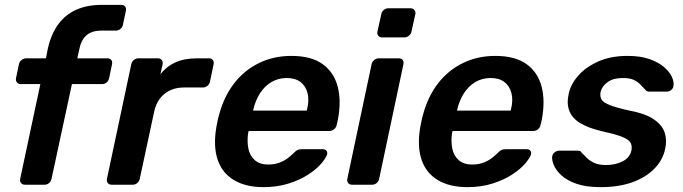

<svg xmlns="http://www.w3.org/2000/svg" viewBox="-20 -760 2811 790"><path d="M83 0Q72 0 66.5 -7Q61 -14 63 -24L146 -414H65Q55 -414 49.5 -421Q44 -428 46 -439L58 -496Q60 -506 68.5 -513Q77 -520 88 -520H169L177 -561Q191 -621 220 -660.5Q249 -700 294 -720Q339 -740 399 -740H479Q490 -740 495 -733Q500 -726 498 -716L486 -659Q484 -648 475.5 -641Q467 -634 457 -634H397Q357 -634 335 -614Q313 -594 306 -556L298 -520H422Q433 -520 438 -513Q443 -506 441 -496L429 -439Q427 -428 419 -421Q411 -414 400 -414H276L192 -24Q190 -14 182 -7Q174 0 164 0Z M439 0Q429 0 423.5 -7Q418 -14 420 -24L520 -495Q522 -506 530.5 -513Q539 -520 549 -520H630Q640 -520 645.5 -513Q651 -506 649 -495L640 -454Q664 -486 701 -503Q738 -520 791 -520H840Q851 -520 856 -513Q861 -506 859 -496L844 -424Q842 -414 833.5 -407Q825 -400 815 -400H737Q689 -400 656.5 -373.5Q624 -347 614 -299L555 -24Q553 -14 545 -7Q537 0 526 0Z M1064 10Q991 10 942.5 -19Q894 -48 875.5 -103Q857 -158 870 -236Q872 -246 875 -261.5Q878 -277 881 -286Q901 -362 943 -416.5Q985 -471 1045.5 -500.5Q1106 -530 1179 -530Q1260 -530 1307 -496.5Q1354 -463 1369.5 -403.5Q1385 -344 1370 -266L1365 -245Q1363 -235 1354.5 -228Q1346 -221 1335 -221H1003Q1003 -221 1002.5 -218Q1002 -215 1001 -213Q996 -178 1002 -148.5Q1008 -119 1028.5 -101Q1049 -83 1083 -83Q1111 -83 1132 -91.5Q1153 -100 1166.5 -111Q1180 -122 1187 -129Q1199 -141 1205 -143.5Q1211 -146 1222 -146H1309Q1318 -146 1323 -140Q1328 -134 1326 -125Q1321 -109 1301 -86Q1281 -63 1247 -41Q1213 -19 1166.5 -4.5Q1120 10 1064 10ZM1021 -305H1242L1243 -308Q1253 -347 1245.5 -376.5Q1238 -406 1216.5 -422.5Q1195 -439 1160 -439Q1125 -439 1097 -422.5Q1069 -406 1050 -376.5Q1031 -347 1022 -308Z M1428 0Q1418 0 1412.5 -7Q1407 -14 1409 -24L1509 -496Q1511 -506 1519.5 -513Q1528 -520 1538 -520H1621Q1632 -520 1637 -513Q1642 -506 1640 -496L1540 -24Q1538 -14 1530 -7Q1522 0 1511 0ZM1552 -606Q1542 -606 1536.5 -613Q1531 -620 1533 -630L1549 -702Q1551 -712 1559 -719Q1567 -726 1578 -726H1669Q1679 -726 1685 -719Q1691 -712 1689 -702L1673 -630Q1671 -620 1662.5 -613Q1654 -606 1644 -606Z M1903 10Q1830 10 1781.5 -19Q1733 -48 1714.5 -103Q1696 -158 1709 -236Q1711 -246 1714 -261.5Q1717 -277 1720 -286Q1740 -362 1782 -416.5Q1824 -471 1884.5 -500.5Q1945 -530 2018 -530Q2099 -530 2146 -496.5Q2193 -463 2208.5 -403.5Q2224 -344 2209 -266L2204 -245Q2202 -235 2193.5 -228Q2185 -221 2174 -221H1842Q1842 -221 1841.5 -218Q1841 -215 1840 -213Q1835 -178 1841 -148.5Q1847 -119 1867.5 -101Q1888 -83 1922 -83Q1950 -83 1971 -91.5Q1992 -100 2005.5 -111Q2019 -122 2026 -129Q2038 -141 2044 -143.5Q2050 -146 2061 -146H2148Q2157 -146 2162 -140Q2167 -134 2165 -125Q2160 -109 2140 -86Q2120 -63 2086 -41Q2052 -19 2005.5 -4.5Q1959 10 1903 10ZM1860 -305H2081L2082 -308Q2092 -347 2084.5 -376.5Q2077 -406 2055.5 -422.5Q2034 -439 1999 -439Q1964 -439 1936 -422.5Q1908 -406 1889 -376.5Q1870 -347 1861 -308Z M2451 10Q2391 10 2351.5 -4Q2312 -18 2289.5 -39Q2267 -60 2258.5 -81Q2250 -102 2252 -116Q2254 -127 2262.5 -133.5Q2271 -140 2280 -140H2359Q2363 -140 2366 -139Q2369 -138 2372 -133Q2383 -122 2395 -110Q2407 -98 2425.5 -89.5Q2444 -81 2474 -81Q2513 -81 2542.5 -96.5Q2572 -112 2578 -141Q2582 -162 2573 -175Q2564 -188 2536 -198.5Q2508 -209 2453 -221Q2399 -234 2366.5 -254Q2334 -274 2322.5 -304Q2311 -334 2320 -374Q2328 -413 2359 -448.5Q2390 -484 2441.5 -507Q2493 -530 2562 -530Q2616 -530 2653.5 -516.5Q2691 -503 2713.5 -483Q2736 -463 2745 -442.5Q2754 -422 2751 -407Q2750 -396 2741.5 -389.5Q2733 -383 2724 -383H2651Q2646 -383 2642 -385Q2638 -387 2636 -390Q2626 -400 2615.5 -411.5Q2605 -423 2588.5 -431Q2572 -439 2542 -439Q2504 -439 2480.5 -422.5Q2457 -406 2451 -381Q2448 -364 2454.5 -351.5Q2461 -339 2488 -328Q2515 -317 2570 -305Q2635 -293 2669.5 -269.5Q2704 -246 2714.5 -215.5Q2725 -185 2717 -148Q2708 -103 2673.5 -67Q2639 -31 2583 -10.5Q2527 10 2451 10Z"/></svg>

Font: Rubik Medium
Style: Italic
Weight: 500
Italic angle: -12°
Designer: Hubert and Fischer
Foundry: Hubert and Fischer
Version: Version 2.300;gftools[0.9.30]